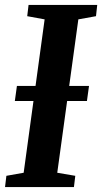

<svg xmlns="http://www.w3.org/2000/svg" viewBox="-24 -763 416 783"><path d="M-3.5 0 2 -46 72.5 -58.5 158 -684 87 -697 92.5 -743H372.5L367.5 -697L295.5 -684L209.5 -58.5L283 -46L277.5 0ZM36.5 -351 45 -412.5H339L330.5 -351Z"/></svg>

Font: Merriweather 24pt SemiCondensed
Style: Bold Italic
Weight: 700
Width: 4
Italic angle: -7.8°
Designer: Eben Sorkin
Foundry: Eben Sorkin
Version: Version 2.101